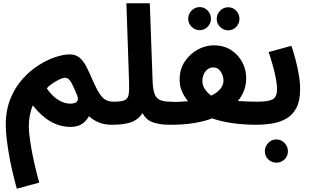

<svg xmlns="http://www.w3.org/2000/svg" viewBox="-20 -752 1891 1165"><path d="M82 393Q48 270 31.5 168Q15 66 15 5Q15 -84 43.5 -153.5Q72 -223 117.5 -273.5Q163 -324 215.5 -357Q268 -390 317.5 -406Q367 -422 402 -422Q438 -422 461.5 -403Q485 -384 503.5 -348.5Q522 -313 543 -263Q567 -209 585.5 -181.5Q604 -154 624 -144.5Q644 -135 669 -135Q707 -135 724 -115.5Q741 -96 741 -67Q741 -36 720 -15.5Q699 5 659 5Q615 5 581 -8.5Q547 -22 520 -47Q504 -18 477.5 0Q451 18 408 18Q280 18 179 -113Q167 -84 161 -51.5Q155 -19 155 12Q155 54 164.5 115Q174 176 188.5 239.5Q203 303 218 356ZM406 -123Q435 -123 446.5 -135.5Q458 -148 449 -171Q428 -224 412 -252Q396 -280 377 -280Q361 -280 337.5 -268.5Q314 -257 293 -242Q272 -227 264 -216Q291 -174 329.5 -148.5Q368 -123 406 -123Z M661 5 671 -135Q718 -135 737.5 -144.5Q757 -154 761 -180.5Q765 -207 763 -258L747 -732H889L906 -259Q908 -209 918 -182Q928 -155 951.5 -145Q975 -135 1015 -135Q1053 -135 1069 -115.5Q1085 -96 1085 -67Q1085 -36 1064 -15.5Q1043 5 1005 5Q953 5 910 -9Q867 -23 845 -66Q817 -24 773 -9.5Q729 5 661 5Z M1005 5 1015 -134Q1045 -133 1071.5 -134.5Q1098 -136 1121 -138Q1099 -164 1084.5 -196.5Q1070 -229 1070 -270Q1070 -332 1101 -378.5Q1132 -425 1179.5 -451Q1227 -477 1277 -477Q1337 -477 1381 -449Q1425 -421 1449.5 -375.5Q1474 -330 1474 -278Q1474 -236 1460 -201Q1446 -166 1423 -139Q1453 -137 1483.5 -136Q1514 -135 1543 -135Q1581 -135 1597.5 -115.5Q1614 -96 1614 -67Q1614 -36 1593 -15.5Q1572 5 1533 5Q1459 5 1389 -5Q1319 -15 1267 -34Q1230 -18 1161 -6Q1092 6 1005 5ZM1208 -260Q1208 -235 1222 -213Q1236 -191 1261 -172Q1297 -188 1316.5 -212Q1336 -236 1336 -264Q1336 -291 1319.5 -317Q1303 -343 1274 -343Q1246 -343 1227 -319Q1208 -295 1208 -260ZM1192 -569Q1163 -569 1142.5 -589.5Q1122 -610 1122 -638Q1122 -667 1142.5 -688Q1163 -709 1192 -709Q1220 -709 1240 -688Q1260 -667 1260 -638Q1260 -610 1240 -589.5Q1220 -569 1192 -569ZM1365 -568Q1336 -568 1315.5 -588.5Q1295 -609 1295 -637Q1295 -666 1315.5 -687Q1336 -708 1365 -708Q1393 -708 1413 -687Q1433 -666 1433 -637Q1433 -609 1413 -588.5Q1393 -568 1365 -568Z M1534 5 1544 -135Q1609 -135 1635 -149.5Q1661 -164 1661 -211Q1661 -239 1653.5 -278Q1646 -317 1634 -359Q1622 -401 1610 -436L1748 -474Q1760 -440 1772 -395Q1784 -350 1792.5 -302.5Q1801 -255 1801 -211Q1801 -143 1780 -100.5Q1759 -58 1721.5 -35Q1684 -12 1636 -3.5Q1588 5 1534 5ZM1657 235Q1628 235 1607.5 215Q1587 195 1587 166Q1587 137 1607.5 115.5Q1628 94 1657 94Q1686 94 1706.5 115.5Q1727 137 1727 166Q1727 195 1706.5 215Q1686 235 1657 235Z"/></svg>

Font: TSCustom
Style: Regular
Weight: 400
Designer: Monotype Design Team
Foundry: Monotype Imaging Inc.
Version: Version 2.004; ttfautohint (v1.8.3) -l 8 -r 50 -G 200 -x 14 